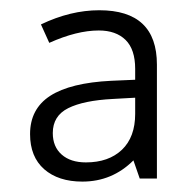

<svg xmlns="http://www.w3.org/2000/svg" viewBox="-20 -742 375 371"><path d="M250 -397 237.8 -432.1Q196.8 -391.1 139.2 -391.1Q92.8 -391.1 65.4 -415Q38.1 -439 38.1 -482.9Q38.1 -531.7 77.1 -556.9Q116.2 -582 194.8 -585.9L241.2 -587.9V-608.9Q241.2 -646.5 222.7 -664.8Q204.1 -683.1 170.9 -683.1Q128.4 -683.1 75.2 -659.2L59.1 -694.8Q116.2 -722.2 171.9 -722.2Q283.2 -722.2 283.2 -617.2V-397ZM82 -484.9Q82 -458.5 99.1 -443.4Q116.2 -428.2 146 -428.2Q189.9 -428.2 215.6 -452.6Q241.2 -477.1 241.2 -522V-553.2L198.2 -550.8Q141.6 -547.9 111.8 -533Q82 -518.1 82 -484.9Z"/></svg>

Font: Zoram GWeb Light
Style: Regular
Weight: 300
Foundry: Ascender Corporation
Version: Version 1.000